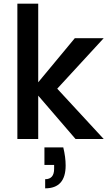

<svg xmlns="http://www.w3.org/2000/svg" viewBox="-20 -760 594 1050"><path d="M326 46Q339 99 339 145Q339 270 227 270V220Q276 220 276 163V142H223V46ZM75 -740H189V-310L389 -551H547L293 -275L547 0H393L189 -237V0H75Z"/></svg>

Font: SVN-Poppins Medium
Style: Regular
Weight: 500
Designer: Ninad Kale (Devanagari), Jonny Pinhorn (Latin)
Foundry: Indian Type Foundry
Version: Version 3.002 2017; ttfautohint (v1.8.3)